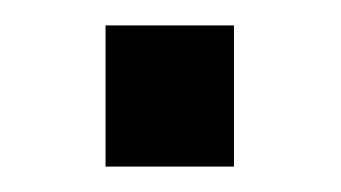

<svg xmlns="http://www.w3.org/2000/svg" viewBox="-20 -419 268 151"><path d="M164 -288V-399H63V-288Z"/></svg>

Font: Archivo Narrow
Style: Regular
Weight: 400
Designer: Hector Gatti
Foundry: Omnibus-Type
Version: Version 1.003;PS 001.003;hotconv 1.0.70;makeotf.lib2.5.58329